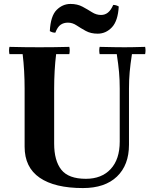

<svg xmlns="http://www.w3.org/2000/svg" viewBox="-20 -940 782 975"><path d="M401 15Q258 15 181.5 -37.5Q105 -90 105 -195V-490Q105 -535 102.5 -579.5Q100 -624 95 -665H28Q24 -684 28 -702Q63 -701 104.5 -700.5Q146 -700 180 -700Q215 -700 256.5 -700.5Q298 -701 332 -702Q336 -684 332 -665H265Q260 -624 257.5 -579.5Q255 -535 255 -490V-211Q255 -124 291.5 -78Q328 -32 416 -32Q496 -32 542 -81.5Q588 -131 588 -221V-490Q588 -535 584.5 -574Q581 -613 573 -665H486Q482 -684 486 -702Q528 -701 561 -700.5Q594 -700 613 -700Q630 -700 656.5 -700.5Q683 -701 717 -702Q721 -684 717 -665H650Q642 -613 638.5 -574Q635 -535 635 -490V-205Q635 -102 574 -43.5Q513 15 401 15ZM555 -915Q570 -915 583 -907Q579 -834 548.5 -801.5Q518 -769 476 -769Q441 -769 415.5 -783Q390 -797 369 -811Q348 -825 325 -825Q303 -825 287.5 -814Q272 -803 261 -774Q246 -774 233 -782Q237 -859 267.5 -889.5Q298 -920 338 -920Q373 -920 399 -906Q425 -892 447 -878Q469 -864 493 -864Q513 -864 528 -876Q543 -888 555 -915Z"/></svg>

Font: Poltawski Nowy
Style: Bold
Weight: 700
Designer: Adam Pótawski, Mateusz Machalski, Borys Kosmynka, Ania Wieluska
Foundry: Capitalics.wtf
Version: Version 1.001;gftools[0.9.25]